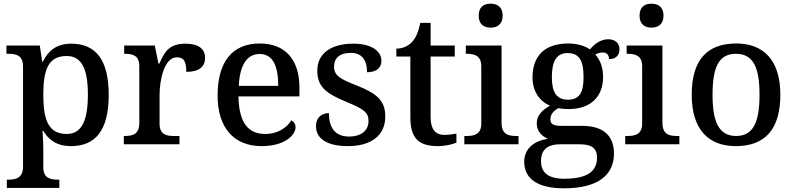

<svg xmlns="http://www.w3.org/2000/svg" viewBox="-20 -783 4308 1042"><path d="M17 237H302V192H294C254 192 215 184 215 125V40C215 13 214 -34 211 -73H215C244 -23 290 10 365 10C498 10 570 -75 570 -268C570 -461 498 -546 366 -546C288 -546 242 -508 213 -449H209L196 -536H15V-491H27C69 -491 105 -482 105 -422V122C105 183 66 192 26 192H17ZM342 -56C244 -56 215 -130 215 -268C215 -409 244 -479 342 -479C424 -479 457 -408 457 -269C457 -130 424 -56 342 -56Z M652 0H954V-45H925C882 -45 846 -53 846 -112V-268C846 -345 870 -472 940 -472C979 -472 991 -448 991 -393C1062 -393 1093 -422 1093 -469C1093 -517 1059 -546 985 -546C899 -546 872 -501 845 -438H840L820 -536H654V-491H657C701 -491 736 -482 736 -423V-117C736 -54 701 -45 656 -45H652Z M1400 10C1526 10 1584 -50 1584 -93C1584 -112 1572 -125 1561 -130C1537 -91 1489 -56 1420 -56C1326 -56 1277 -117 1274 -260H1605V-307C1605 -465 1523 -547 1390 -547C1243 -547 1161 -451 1161 -264C1161 -91 1248 10 1400 10ZM1490 -317H1276C1281 -429 1320 -490 1389 -490C1463 -490 1490 -421 1490 -317Z M1868 10C1992 10 2071 -46 2071 -151C2071 -239 2022 -277 1916 -319C1827 -354 1793 -372 1793 -421C1793 -466 1821 -496 1884 -496C1943 -496 1972 -458 1972 -391C2023 -391 2050 -415 2050 -453C2050 -503 2000 -546 1897 -546C1780 -546 1702 -495 1702 -400C1702 -310 1752 -275 1858 -231C1952 -192 1980 -174 1980 -127C1980 -77 1944 -42 1874 -42C1795 -42 1765 -95 1765 -169C1735 -169 1695 -153 1695 -98C1695 -29 1757 10 1868 10Z M2356 10C2396 10 2438 0 2457 -9V-58C2436 -54 2415 -51 2391 -51C2344 -51 2317 -81 2317 -146V-476H2448V-536H2317V-659H2261C2251 -610 2237 -577 2215 -554C2194 -531 2161 -519 2131 -519V-476H2207V-146C2207 -30 2255 10 2356 10Z M2643 -633C2678 -633 2708 -651 2708 -698C2708 -746 2678 -763 2643 -763C2606 -763 2578 -746 2578 -698C2578 -651 2606 -633 2643 -633ZM2500 0H2794V-45H2781C2737 -45 2702 -55 2702 -117V-536H2508V-491H2513C2556 -491 2592 -481 2592 -423V-113C2592 -55 2556 -45 2513 -45H2500Z M3040 239C3226 239 3312 167 3312 50C3312 -38 3263 -100 3140 -100H3026C2978 -100 2967 -113 2967 -136C2967 -164 2987 -184 3011 -196C3024 -193 3049 -191 3065 -191C3192 -191 3253 -264 3253 -365C3253 -422 3235 -459 3211 -487C3223 -494 3235 -498 3252 -498C3277 -498 3285 -481 3285 -462C3326 -462 3342 -487 3342 -516C3342 -545 3322 -570 3281 -570C3236 -570 3202 -539 3181 -515C3159 -532 3114 -547 3065 -547C2933 -547 2870 -477 2870 -362C2870 -291 2906 -233 2965 -210C2917 -182 2893 -154 2893 -113C2893 -69 2923 -43 2953 -30C2883 -19 2825 20 2825 95C2825 186 2896 239 3040 239ZM3062 -242C3000 -242 2975 -283 2975 -364C2975 -449 2999 -495 3061 -495C3125 -495 3147 -451 3147 -365C3147 -282 3126 -242 3062 -242ZM3042 187C2947 187 2916 147 2916 91C2916 16 2969 0 3021 0H3124C3186 0 3220 17 3220 72C3220 140 3178 187 3042 187Z M3516 -633C3551 -633 3581 -651 3581 -698C3581 -746 3551 -763 3516 -763C3479 -763 3451 -746 3451 -698C3451 -651 3479 -633 3516 -633ZM3373 0H3667V-45H3654C3610 -45 3575 -55 3575 -117V-536H3381V-491H3386C3429 -491 3465 -481 3465 -423V-113C3465 -55 3429 -45 3386 -45H3373Z M3973 10C4132 10 4215 -81 4215 -269C4215 -456 4124 -547 3976 -547C3816 -547 3734 -456 3734 -269C3734 -81 3824 10 3973 10ZM3975 -45C3881 -45 3847 -122 3847 -269C3847 -417 3880 -491 3974 -491C4068 -491 4102 -417 4102 -269C4102 -122 4069 -45 3975 -45Z"/></svg>

Font: Noto Serif Devanagari Medium
Style: Regular
Weight: 500
Designer: Universal Thirst, Indian Type Foundry and the Monotype Design Team
Foundry: Monotype Imaging Inc.
Version: Version 2.004